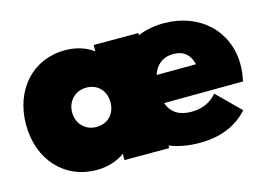

<svg xmlns="http://www.w3.org/2000/svg" viewBox="-75 -643 1099 793"><g transform="rotate(-15 474.5 -246.0)"><path d="M691 12C780 12 849 -16 899 -72L801 -169C772 -136 737 -121 691 -121C640 -121 606 -142 591 -185L929 -187C935 -216 937 -237 937 -257C937 -401 828 -504 675 -504C635 -504 597 -497 563 -483V-492H372V-465C341 -488 299 -502 252 -502C114 -502 17 -396 17 -246C17 -96 114 10 252 10C299 10 341 -4 372 -27V0H563V-11C601 4 644 12 691 12ZM214 -246C214 -294 249 -330 297 -330C345 -330 378 -295 378 -246C378 -196 345 -162 296 -162C249 -162 214 -197 214 -246ZM591 -305C605 -347 635 -371 679 -371C722 -371 749 -350 760 -306Z"/></g></svg>

Font: MV Cash Black
Style: Regular
Weight: 900
Designer: Rodrigo Fuenzalida
Foundry: fragTYPE
Version: Version 1.100;Glyphs 3.1.2 (3151)